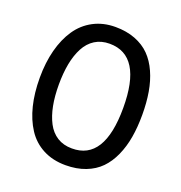

<svg xmlns="http://www.w3.org/2000/svg" viewBox="-137 -878 948 1005"><g transform="rotate(20 337.0 -375.0)"><path d="M336.9 9.8Q265.6 9.8 210.9 -18.8Q156.2 -47.4 122.3 -99.4Q88.4 -151.4 71.3 -220.7Q54.2 -290 54.2 -375Q54.2 -459.5 72.5 -529.5Q90.8 -599.6 125.7 -651.1Q160.6 -702.6 214.6 -731.2Q268.6 -759.8 336.9 -759.8Q398.4 -759.8 447.3 -741Q496.1 -722.2 529.1 -688.7Q562 -655.3 583.7 -606.7Q605.5 -558.1 615.2 -500.7Q625 -443.4 625 -375Q625 -306.6 615.2 -249.5Q605.5 -192.4 583.7 -143.8Q562 -95.2 529.1 -61.5Q496.1 -27.8 447.3 -9Q398.4 9.8 336.9 9.8ZM337.9 -84Q519 -82.5 519 -375Q519 -667 337.9 -667Q291.5 -667 256.8 -645.3Q222.2 -623.5 201.2 -583.7Q180.2 -543.9 170.2 -491.7Q160.2 -439.5 160.2 -375Q160.2 -310.5 170.2 -258.8Q180.2 -207 200.9 -167.2Q221.7 -127.4 256.3 -105.7Q291 -84 337.9 -84Z"/></g></svg>

Font: Oakes Grotesk Medium
Style: Regular
Weight: 500
Designer: Samuel Oakes
Foundry: Samuel Oakes
Version: Version 1.000;PS 001.000;hotconv 1.0.88;makeotf.lib2.5.64775